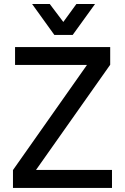

<svg xmlns="http://www.w3.org/2000/svg" viewBox="-20 -920 613 940"><path d="M528.3 0H43.5V-87.4L405.8 -602.1H53.7V-689.5H519.5V-603L156.2 -87.9H528.3ZM335.9 -749H246.1L137.2 -900.4H223.6L290 -812.5L354 -900.4H445.3Z"/></svg>

Font: Shanti
Style: Regular
Weight: 400
Designer: vernon adams
Foundry: vernon adams
Version: Version 1.000